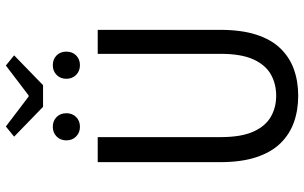

<svg xmlns="http://www.w3.org/2000/svg" viewBox="-207 -795 1014 640"><g transform="rotate(-90 300.0 -475.0)"><path d="M300.7 12Q252.5 12 212.2 -2.4Q171.9 -16.8 142.1 -47.5Q112.3 -78.2 95.9 -128Q79.5 -177.7 79.5 -248.2V-656.3H163V-245.9Q163 -178.1 181.2 -137.6Q199.4 -97.2 230.6 -79.3Q261.7 -61.4 300.7 -61.4Q340.7 -61.4 372.2 -79.3Q403.7 -97.2 422.1 -137.6Q440.5 -178.1 440.5 -245.9V-656.3H520.5V-248.2Q520.5 -177.7 504.5 -128Q488.5 -78.2 458.8 -47.5Q429.2 -16.8 389.1 -2.4Q348.9 12 300.7 12ZM197.4 -715.5Q178.1 -715.5 165.1 -728.2Q152.1 -741 152.1 -760.7Q152.1 -780.9 165.1 -793.4Q178.1 -806 197.4 -806Q217.3 -806 229.9 -793.4Q242.6 -780.9 242.6 -760.7Q242.6 -741 229.9 -728.2Q217.3 -715.5 197.4 -715.5ZM402.6 -715.5Q383.4 -715.5 370.4 -728.2Q357.4 -741 357.4 -760.7Q357.4 -780.9 370.4 -793.4Q383.4 -806 402.6 -806Q422.5 -806 435.2 -793.4Q447.9 -780.9 447.9 -760.7Q447.9 -741 435.2 -728.2Q422.5 -715.5 402.6 -715.5ZM263.9 -838.5 164.5 -934.9 198.4 -962.5 298 -886.7H302L401.6 -962.5L435.5 -934.9L336.1 -838.5Z"/></g></svg>

Font: Source Code Pro ExtraLight
Style: Regular
Weight: 200
Monospace: yes
Designer: Paul D. Hunt, Teo Tuominen
Foundry: Adobe
Version: Version 1.026;hotconv 1.1.0;makeotfexe 2.6.0